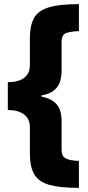

<svg xmlns="http://www.w3.org/2000/svg" viewBox="-20 -744 427 932"><path d="M363 168Q272 168 220 153.5Q168 139 146.5 102.5Q125 66 125 0V-127Q125 -168 96 -189Q67 -210 18 -210V-345Q69 -345 97 -366Q125 -387 125 -428V-558Q125 -618 144 -654.5Q163 -691 214.5 -707.5Q266 -724 363 -724V-593Q328 -592 303.5 -584.5Q279 -577 279 -541V-404Q279 -347 255 -318Q231 -289 181 -281V-275Q232 -265 255.5 -237Q279 -209 279 -155V-16Q279 15 300 25.5Q321 36 363 37Z"/></svg>

Font: Noto Sans Gujarati Condensed Black
Style: Regular
Weight: 900
Width: 3
Designer: Jelle Bosma - Monotype Design Team, Universal Thirst
Foundry: Monotype Imaging Inc.
Version: Version 2.106; ttfautohint (v1.8.4.7-5d5b)